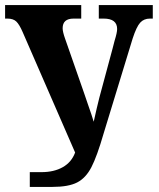

<svg xmlns="http://www.w3.org/2000/svg" viewBox="-20 -734 623 754"><path d="M97 -58H143Q192 -58 226.5 -77.5Q261 -97 275 -135L69 -608Q56 -638 44 -649.5Q32 -661 9 -661H0V-714H299V-661H269Q226 -661 226 -623Q226 -609 236 -581L243 -561L310 -369L324 -328Q342 -277 348 -256L360 -309L370 -350L422 -543L430 -574Q440 -606 440 -620Q440 -661 387 -661H368V-714H580V-661H569Q545 -661 530.5 -645Q516 -629 501 -583L387 -210Q361 -120 339 -77.5Q317 -35 283 -17.5Q249 0 186 0H97Z"/></svg>

Font: Noto Serif CondExtraBold
Style: Regular
Weight: 800
Width: 3
Designer: Monotype Design Team
Foundry: Monotype Imaging Inc.
Version: Version 1.001